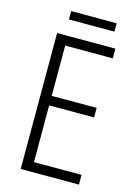

<svg xmlns="http://www.w3.org/2000/svg" viewBox="-126 -907 691 974"><g transform="rotate(15 220.0 -420.0)"><path d="M389 0H83V-714H389V-663H139V-399H375V-349H139V-51H389ZM362 -840V-796H123V-840Z"/></g></svg>

Font: Noto Sans Ethiopic Condensed Light
Style: Regular
Weight: 300
Width: 3
Designer: Monotype Design Team
Foundry: Monotype Imaging Inc.
Version: Version 2.102; ttfautohint (v1.8.4.7-5d5b)